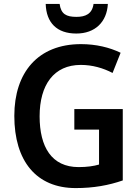

<svg xmlns="http://www.w3.org/2000/svg" viewBox="-20 -949 710 979"><path d="M530 -929H457C450 -878 416 -863 370 -863C318 -863 291 -877 284 -929H213C216 -833 270 -778 369 -778C465 -778 525 -837 530 -929ZM359 -393V-288H485V-110C458 -102 423 -97 381 -97C243 -97 182 -200 182 -356C182 -517 255 -618 392 -618C451 -618 506 -602 554 -577L595 -680C539 -707 470 -724 393 -724C174 -724 53 -580 53 -358C53 -128 165 10 366 10C457 10 534 -4 606 -29V-393Z"/></svg>

Font: Noto Sans Thai Looped SemiCondensed SemiBold
Style: Regular
Weight: 600
Width: 4
Designer: Sasikarn Vongin, Ben Mitchell
Foundry: The Fontpad Ltd
Version: Version 1.001